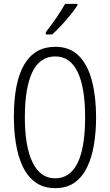

<svg xmlns="http://www.w3.org/2000/svg" viewBox="-20 -967 571 997"><path d="M479 -358Q479 -283 468 -216.5Q457 -150 432.5 -99Q408 -48 367.5 -19Q327 10 267 10Q206 10 164.5 -20Q123 -50 98.5 -101.5Q74 -153 63 -219.5Q52 -286 52 -359Q52 -542 106.5 -633Q161 -724 267 -724Q344 -724 390.5 -676Q437 -628 458 -545Q479 -462 479 -358ZM109 -358Q109 -205 149.5 -123Q190 -41 266 -41Q344 -41 383 -121Q422 -201 422 -358Q422 -513 383 -593.5Q344 -674 267 -674Q187 -674 148 -592.5Q109 -511 109 -358ZM382 -939Q367 -916 344 -887.5Q321 -859 296 -832.5Q271 -806 251 -788H218V-800Q249 -840 273 -875Q297 -910 318 -947H382Z"/></svg>

Font: Noto Sans Ethiopic ExtraCondensed Light
Style: Regular
Weight: 300
Width: 2
Designer: Monotype Design Team
Foundry: Monotype Imaging Inc.
Version: Version 2.102; ttfautohint (v1.8.4.7-5d5b)